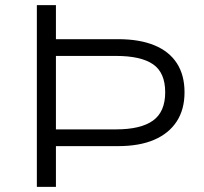

<svg xmlns="http://www.w3.org/2000/svg" viewBox="-20 -725 790 745"><path d="M123 0V-705H197V-573H438Q521 -573 578.5 -549.5Q636 -526 666 -480Q696 -434 696 -367Q696 -300 665.5 -253.5Q635 -207 578 -182.5Q521 -158 438 -158H197V0ZM197 -223H430Q526 -223 573.5 -257Q621 -291 621 -367Q621 -443 574 -475.5Q527 -508 430 -508H197Z"/></svg>

Font: Nunito Sans 7pt SemiExpanded Light
Style: Regular
Weight: 300
Width: 6
Designer: Vernon Adams
Foundry: Vernon Adams
Version: Version 3.101;gftools[0.9.27]